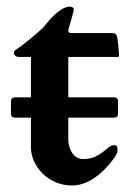

<svg xmlns="http://www.w3.org/2000/svg" viewBox="-20 -549 393 582"><path d="M25.4 -192.4Q13.2 -192.4 13.2 -204.6V-241.7Q13.2 -253.9 25.4 -253.9H73.7V-376.5H37.1Q30.3 -376.5 26.4 -379.9Q22.5 -383.3 22 -387.2Q22 -389.6 22.9 -392.6Q23.9 -395.5 25.4 -396.5Q35.2 -402.8 46.6 -411.4Q58.1 -419.9 69.3 -429.2Q80.6 -438.5 91.3 -447.8Q102.1 -457 110.4 -464.8Q115.2 -470.2 123.8 -481Q132.3 -491.7 143.3 -502.2Q154.3 -512.7 167 -520.8Q179.7 -528.8 192.9 -528.8Q195.8 -528.8 199.7 -526.9Q203.6 -524.9 203.6 -522Q203.6 -518.6 201.9 -511.5Q200.2 -504.4 197.8 -495.6Q195.3 -486.8 192.4 -477.1Q189.5 -467.3 187 -458Q187 -454.1 188.2 -451.7Q189.5 -449.2 194.8 -448.7H319.3Q327.1 -448.7 330.1 -446Q333 -443.4 334.5 -439Q335.4 -436.5 336.4 -429Q337.4 -421.4 338.4 -412.4Q339.4 -403.3 340.1 -394.3Q340.8 -385.3 340.8 -379.4Q340.8 -376.5 336.9 -376.5H189.9Q187.5 -376.5 187.3 -375.5Q187 -374.5 187 -372.1V-253.9H325.7Q337.9 -253.9 337.9 -241.7V-204.6Q337.9 -192.4 325.7 -192.4H187V-129.4Q187 -113.8 190.9 -102.1Q194.8 -90.3 200.9 -82.5Q207 -74.7 214.8 -70.8Q222.7 -66.9 230.5 -66.9Q252.9 -66.9 267.1 -73.5Q281.2 -80.1 291.5 -87.9Q301.8 -95.7 309.6 -102.3Q317.4 -108.9 327.1 -108.9Q334 -108.9 335.2 -103.5Q336.4 -98.1 336.4 -95.2Q336.4 -88.9 334.7 -85.2Q333 -81.5 332 -79.6Q331.5 -78.6 326.7 -71.3Q321.8 -64 313.5 -53.7Q305.2 -43.5 293.2 -31.7Q281.2 -20 266.6 -10Q252 0 234.6 6.6Q217.3 13.2 198.2 13.2Q171.9 13.2 148.9 3.4Q126 -6.3 109.4 -22.7Q92.8 -39.1 83.3 -60.1Q73.7 -81.1 73.7 -103.5V-192.4H25.4Z"/></svg>

Font: Cardo
Style: Bold
Weight: 700
Designer: David J. Perry
Foundry: David J. Perry
Version: Version 1.0011